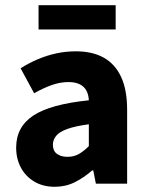

<svg xmlns="http://www.w3.org/2000/svg" viewBox="-20 -705 567 737"><path d="M190 12Q145 12 111.5 -8Q78 -28 60 -62Q42 -96 42 -138Q42 -218 108 -261.5Q174 -305 321 -320Q320 -342 311.5 -357.5Q303 -373 286 -381.5Q269 -390 243 -390Q212 -390 180 -379Q148 -368 111 -347L59 -443Q91 -463 125 -477.5Q159 -492 195.5 -500Q232 -508 271 -508Q335 -508 378.5 -483.5Q422 -459 445 -409.5Q468 -360 468 -283V0H348L338 -51H334Q302 -23 267 -5.5Q232 12 190 12ZM239 -103Q264 -103 283 -114Q302 -125 321 -144V-228Q269 -221 238.5 -210Q208 -199 195.5 -183.5Q183 -168 183 -149Q183 -126 198.5 -114.5Q214 -103 239 -103ZM128 -592V-685H424V-592Z"/></svg>

Font: Source Sans 3
Style: Bold
Weight: 700
Designer: Paul D. Hunt
Foundry: Adobe
Version: Version 3.052;hotconv 1.1.0;makeotfexe 2.6.0